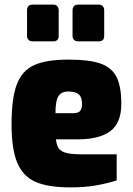

<svg xmlns="http://www.w3.org/2000/svg" viewBox="-20 -806 575 831"><path d="M30 -268Q30 -380 52.5 -440Q75 -500 127.5 -524Q180 -548 276 -548Q365 -548 413.5 -531.5Q462 -515 483.5 -474.5Q505 -434 505 -357Q505 -273 457 -238Q409 -203 318 -203H222Q225 -177 234.5 -163.5Q244 -150 267.5 -144Q291 -138 338 -138H485V-25Q439 -11 392.5 -3Q346 5 285 5Q189 5 134.5 -18.5Q80 -42 55 -101Q30 -160 30 -268ZM297 -316Q317 -316 326 -325Q335 -334 335 -356Q335 -385 321 -397.5Q307 -410 276 -410Q246 -410 233 -390Q220 -370 220 -316ZM97 -650V-761Q97 -773 103 -779.5Q109 -786 121 -786H211Q222 -786 228 -779Q234 -772 234 -761V-650Q234 -639 228 -633Q222 -627 211 -627H121Q110 -627 103.5 -633.5Q97 -640 97 -650ZM294 -650V-761Q294 -773 300 -779.5Q306 -786 318 -786H408Q419 -786 425 -779Q431 -772 431 -761V-650Q431 -639 425 -633Q419 -627 408 -627H318Q307 -627 300.5 -633.5Q294 -640 294 -650Z"/></svg>

Font: Exo Black
Style: Regular
Weight: 900
Designer: Natanael Gama
Foundry: Natanael Gama
Version: Version 1.500; ttfautohint (v1.6)